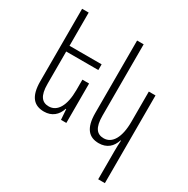

<svg xmlns="http://www.w3.org/2000/svg" viewBox="-215 -947 1335 1367"><g transform="rotate(30 452.0 -263.0)"><path d="M379 -324H324V-239C324 -110 281 -39 211 -39C156 -39 124 -75 124 -173V-440H388V-487H124V-760H70V-165C70 -37 119 10 200 10C264 10 307 -27 325 -85H329L335 0H379Z M831 234V-487H776V-239C776 -110 733 -38 663 -38C608 -38 576 -74 576 -173V-760H522V-165C522 -37 571 10 650 10C716 10 757 -27 775 -85H779C777 -56 776 -28 776 2V234Z"/></g></svg>

Font: Noto Sans Armenian Condensed Light
Style: Regular
Weight: 300
Width: 3
Designer: Monotype Design Team
Foundry: Monotype Imaging Inc.
Version: Version 2.008